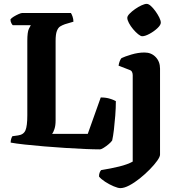

<svg xmlns="http://www.w3.org/2000/svg" viewBox="-20 -771 911 991"><path d="M495 0Q465 0 418 -2Q371 -4 316.5 -7.5Q262 -11 207.5 -15.5Q153 -20 107.5 -25Q62 -30 35 -35Q35 -46 38 -55Q41 -64 44 -68L73 -72Q102 -76 111.5 -98.5Q121 -121 121 -176V-560Q121 -606 129 -622Q137 -638 139 -641H46Q43 -643 38.5 -651.5Q34 -660 34 -671Q39 -678 51.5 -685.5Q64 -693 76.5 -698.5Q89 -704 95 -704H346Q350 -698 354.5 -685.5Q359 -673 359 -659L315 -646Q301 -641 290.5 -634.5Q280 -628 273.5 -611Q267 -594 267 -560V-149Q267 -123 261 -105Q255 -87 249 -80H433L500 -268Q528 -268 549 -261Q570 -254 578 -249Q578 -214 575 -175Q572 -136 568 -102Q564 -68 559 -46Q554 -38 541 -27Q528 -16 515 -8Q502 0 495 0ZM601 200Q589 200 566.5 190.5Q544 181 522.5 167Q501 153 491 140Q491 128 494.5 119.5Q498 111 502 107Q552 99 595 88.5Q638 78 665 63V-383Q665 -392 661.5 -399.5Q658 -407 649 -410L592 -432Q594 -446 598.5 -456.5Q603 -467 607 -471Q623 -479 658 -489.5Q693 -500 726 -500Q761 -500 783.5 -476.5Q806 -453 806 -417V27Q806 38 791.5 58.5Q777 79 753 103.5Q729 128 701.5 150Q674 172 647.5 186Q621 200 601 200ZM714 -584Q706 -584 693 -594.5Q680 -605 667 -620.5Q654 -636 645.5 -652Q637 -668 637 -679Q637 -688 648.5 -700Q660 -712 677 -724Q694 -736 710.5 -743.5Q727 -751 737 -751Q747 -751 759 -740Q771 -729 782.5 -713Q794 -697 802 -681Q810 -665 810 -654Q810 -642 792.5 -625.5Q775 -609 752 -596.5Q729 -584 714 -584Z"/></svg>

Font: Texturina 72pt ExtraBold
Style: Regular
Weight: 800
Designer: Guillermo Torres Carreño
Foundry: Omnibus-Type
Version: Version 1.002; ttfautohint (v1.8.3)